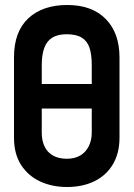

<svg xmlns="http://www.w3.org/2000/svg" viewBox="-20 -737 535 768"><path d="M142 -401V-303H352V-401ZM36 -508V-186Q36 -121 64.5 -77Q93 -33 141 -11Q189 11 248 11Q311 11 358.5 -12.5Q406 -36 432 -80.5Q458 -125 458 -186V-507Q458 -605 403 -661Q348 -717 249 -717Q150 -717 93 -663.5Q36 -610 36 -508ZM147 -206V-476Q147 -519 157.5 -546.5Q168 -574 190 -587Q212 -600 247 -600Q285 -600 307 -586.5Q329 -573 338 -546Q347 -519 347 -476V-207Q347 -176 335 -152Q323 -128 301 -115Q279 -102 247 -102Q215 -102 192.5 -114.5Q170 -127 158.5 -150.5Q147 -174 147 -206Z"/></svg>

Font: Advent Pro
Style: Regular
Weight: 400
Designer: VivaRado, Andreas Kalpakidis
Foundry: VivaRado, Andreas Kalpakidis
Version: Version 3.000